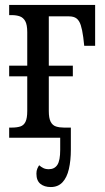

<svg xmlns="http://www.w3.org/2000/svg" viewBox="-20 -556 423 775"><path d="M185 199Q159 199 143 186Q127 173 127 145Q127 133 130.5 125Q134 117 138 111Q146 118 155 122.5Q164 127 177 127Q200 127 211.5 109.5Q223 92 223 49V-41H266V48Q266 92 258 126.5Q250 161 232 180Q214 199 185 199ZM17 0V-41H27Q48 -41 62 -45.5Q76 -50 83 -64.5Q90 -79 90 -108V-248H17V-291H90V-426Q90 -456 82 -470.5Q74 -485 60 -490Q46 -495 27 -495H17V-536H364V-371H320L316 -406Q312 -436 306 -454.5Q300 -473 289 -481.5Q278 -490 258 -490H177V-291H274V-248H177V-108Q177 -79 184.5 -64.5Q192 -50 206 -45.5Q220 -41 238 -41H256V0Z"/></svg>

Font: Noto Serif ExtraCondensed
Style: Regular
Weight: 400
Width: 2
Designer: Monotype Design Team
Foundry: Monotype Imaging Inc.
Version: Version 2.013